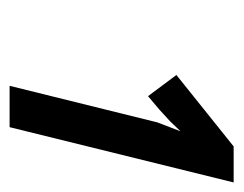

<svg xmlns="http://www.w3.org/2000/svg" viewBox="-72 -778 495 390"><g transform="rotate(90 175.0 -582.5)"><path d="M350.1 -810.1 237.8 -355H153.8L228 -654.8L246.1 -702.1L226.1 -681.2L202.1 -659.2L174.8 -636.2L131.8 -693.8L276.9 -810.1Z"/></g></svg>

Font: Sinkin Sans 500 Medium Italic
Style: Regular
Weight: 500
Italic angle: -112°
Designer: Keith Bates
Foundry: K-Type
Version: Sinkin Sans (version 1.0)  by Keith Bates   •   © 2014   www